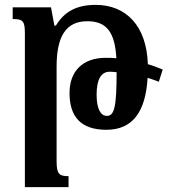

<svg xmlns="http://www.w3.org/2000/svg" viewBox="-20 -522 698 787"><path d="M82 245H261V200C224 200 212 193 212 140V-249C212 -371 249 -435 338 -435C418 -435 451 -389 457 -283C443 -285 428 -285 413 -285C320 -285 265 -231 265 -141C265 -44 311 10 416 10C524 10 577 -64 585 -203C601 -198 616 -193 631 -187L647 -237C627 -245 607 -253 586 -259C581 -416 497 -502 372 -502C295 -502 244 -475 209 -417H203L189 -492H32V-444C75 -444 82 -435 82 -384ZM376 -134C376 -196 394 -228 430 -228C439 -228 448 -227 458 -226C458 -81 448 -47 418 -47C393 -47 376 -75 376 -134Z"/></svg>

Font: Noto Serif Armenian Condensed
Style: Bold
Weight: 700
Width: 3
Designer: Monotype Design Team
Foundry: Monotype Imaging Inc.
Version: Version 2.008